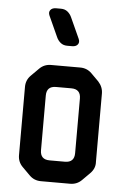

<svg xmlns="http://www.w3.org/2000/svg" viewBox="-53 -765 533 813"><g transform="rotate(5 213.5 -358.5)"><path d="M103 -11Q123 9 152 9H276Q305 9 325 -11L357 -43Q379 -65 377 -93V-383Q377 -411 357 -433L325 -465Q305 -485 276 -485H152Q123 -485 103 -465L70 -432Q50 -412 50 -383V-93Q50 -64 70 -44ZM141 -122V-354Q141 -394 181 -394H246Q286 -394 286 -354V-122Q286 -82 246 -82H181Q141 -82 141 -122ZM167 -605Q173 -591 184.5 -581.5Q196 -572 213 -572H234Q250 -572 257.5 -581.5Q265 -591 259 -605L219 -693Q213 -707 201.5 -716.5Q190 -726 173 -726H152Q136 -726 128.5 -716.5Q121 -707 127 -693Z"/></g></svg>

Font: WD-XL Lubrifont TC
Style: Regular
Weight: 400
Designer: [WD-XL Lubrifont] Copyright 2020-2022 (c) NightFurySL2001, Skr-ZERO; [ZCOOL QingKe HuangYou] Copyright 2018-2022 (c) The
Version: Version 2.001;hotconv 1.1.1;makeotfexe 2.6.0